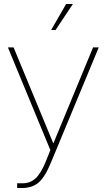

<svg xmlns="http://www.w3.org/2000/svg" viewBox="-20 -756 540 972"><path d="M66.9 195.8V171.9H94.2Q132.3 171.9 159.4 147.5Q186.5 123 210.9 64L234.9 3.9L20 -516.1H48.8L250 -29.8L451.2 -516.1H480L238.8 64.9Q208 140.6 175.3 168.2Q142.6 195.8 92.8 195.8ZM261.2 -604H238.8L314.9 -735.8H349.1Z"/></svg>

Font: Creato Display Thin
Style: Regular
Weight: 265
Version: Version 1.000